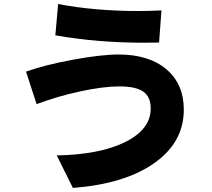

<svg xmlns="http://www.w3.org/2000/svg" viewBox="-20 -840 1040 940"><path d="M107.4 -489.3Q200.2 -522.5 338.4 -547.9Q476.6 -573.2 560.5 -573.2Q709 -573.2 794.4 -501Q879.9 -428.7 879.9 -302.7Q879.9 -143.6 735.4 -41.5Q590.8 60.5 336.9 80.1L257.8 -79.1Q469.7 -83 593.8 -145Q717.8 -207 717.8 -308.6Q717.8 -366.2 681.2 -391.6Q644.5 -417 564.9 -417Q485.4 -417 372.6 -392.6Q259.8 -368.2 159.2 -330.1ZM251 -667 264.6 -820.3Q444.3 -786.1 656.2 -786.1Q711.9 -786.1 770.5 -789.1L758.8 -631.8Q734.4 -630.9 686.5 -630.9Q456.1 -630.9 251 -667Z"/></svg>

Font: GenEi M Gothic v2 Heavy
Style: Regular
Weight: 800
Version: Version 2.0